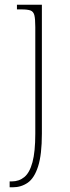

<svg xmlns="http://www.w3.org/2000/svg" viewBox="-20 -556 298 816"><path d="M21 240V215H30Q61 215 83.5 196.5Q106 178 118 133.5Q130 89 130 12V-441Q130 -476 126 -491.5Q122 -507 109.5 -511.5Q97 -516 72 -516H52V-536H158V12Q158 101 142 151Q126 201 98 220.5Q70 240 34 240Z"/></svg>

Font: Noto Serif Khmer SemiCondensed Thin
Style: Regular
Weight: 250
Width: 4
Designer: Danh Hong and the Monotype Design Team
Foundry: Monotype Imaging Inc.
Version: Version 2.004